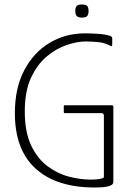

<svg xmlns="http://www.w3.org/2000/svg" viewBox="-20 -826 591 852"><path d="M483 -19Q483 -8 470 -2.5Q457 3 438 4.5Q419 6 400 6Q231 6 138.5 -77.5Q46 -161 46 -324Q46 -435 87.5 -514Q129 -593 199.5 -635.5Q270 -678 358 -678Q382 -678 414 -676Q446 -674 468 -667Q474 -665 476 -662Q478 -659 478 -656V-629Q478 -624 476.5 -622Q475 -620 471 -622Q446 -636 417.5 -639Q389 -642 360 -642Q323 -642 276.5 -626.5Q230 -611 187.5 -575.5Q145 -540 117.5 -480.5Q90 -421 90 -332Q90 -239 118.5 -180Q147 -121 191.5 -88Q236 -55 286.5 -42Q337 -29 383 -29Q430 -29 441 -39V-312Q441 -319 438 -321.5Q435 -324 430 -324H267Q265 -324 264 -325.5Q263 -327 263 -328V-355Q263 -356 264 -357.5Q265 -359 267 -359H473Q480 -359 481.5 -357Q483 -355 483 -349ZM373 -777Q373 -763 367.5 -755.5Q362 -748 343 -748Q326 -748 320 -755.5Q314 -763 314 -777Q314 -792 320 -799Q326 -806 343 -806Q362 -806 367.5 -799Q373 -792 373 -777Z"/></svg>

Font: Glory ExtraLight
Style: Regular
Weight: 250
Version: Version 1.011